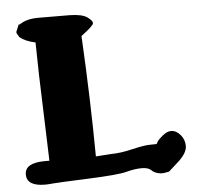

<svg xmlns="http://www.w3.org/2000/svg" viewBox="-50 -710 807 775"><g transform="rotate(-5 354.0 -322.5)"><path d="M102.5 14.6Q28.3 14.6 27.8 -32.2V-33.2Q27.8 -80.1 109.4 -80.1H127.4L115.7 -431.2L113.3 -560.5Q71.8 -569.3 49.8 -587.9L40 -605V-610.4L51.8 -638.7H56.6Q84 -658.7 133.3 -658.7H135.7L261.2 -658.2Q310.5 -657.2 330.8 -642.8Q351.1 -628.4 351.1 -618.2Q351.1 -607.9 300.3 -570.3Q314 -316.4 315.9 -81.1L377.9 -85.4Q415 -85.4 464.6 -97.2Q514.2 -108.9 537.1 -108.9Q560.1 -108.9 562.5 -109.4Q565.4 -109.9 566.4 -112.5Q567.4 -115.2 568.4 -116.7Q569.3 -118.2 570.3 -119.9Q571.3 -121.6 572.8 -123.3Q574.2 -125 575.9 -126.7Q577.6 -128.4 579.6 -130.4Q605.5 -156.7 626.5 -156.7Q647.5 -156.7 664.3 -137.2Q681.2 -117.7 681.2 -91.1Q681.2 -64.5 647 -32.2L604.5 5.9L583 9.8H569.3Q545.9 6.3 534.4 -5.6Q522.9 -17.6 495.4 -17.6Q467.8 -17.6 433.1 -8.3Q398.4 1 275.4 5.9Q152.3 10.7 133.1 12.7Q113.8 14.6 102.5 14.6Z"/></g></svg>

Font: Drukaatie burti
Style: Heavy
Weight: 800
Version: Version 0.14